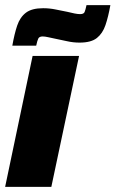

<svg xmlns="http://www.w3.org/2000/svg" viewBox="-31 -728 450 748"><path d="M-11 0 96 -510H277L169 0ZM17 -550Q25 -596 36 -628.5Q47 -661 70 -678.5Q93 -696 137 -696Q162 -696 186 -691Q210 -686 231 -682Q247 -678 259.5 -675.5Q272 -673 281 -673Q295 -673 298.5 -681Q302 -689 306 -708H399Q391 -663 380 -630.5Q369 -598 346.5 -580Q324 -562 279 -562Q254 -562 230 -567.5Q206 -573 185 -577Q170 -580 157 -583Q144 -586 135 -586Q122 -586 118 -577.5Q114 -569 110 -550Z"/></svg>

Font: Saira SemiCondensed Black
Style: Italic
Weight: 900
Width: 4
Italic angle: -12°
Designer: Hector Gatti with collaboration of the Omnibus-Type team
Foundry: Omnibus-Type
Version: Version 1.101